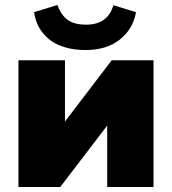

<svg xmlns="http://www.w3.org/2000/svg" viewBox="-20 -752 691 772"><path d="M324.2 -550.8Q275.9 -550.8 237.3 -563Q198.7 -575.2 174.1 -596.7Q149.4 -618.2 135.3 -645Q121.1 -671.9 117.2 -703.1L210.9 -731.9Q226.6 -689.5 253.4 -671.1Q280.3 -652.8 326.2 -652.8Q413.1 -652.8 436 -731L526.9 -703.1Q515.1 -635.3 461.9 -593Q408.7 -550.8 324.2 -550.8ZM54.2 0V-509.8H241.2V-263.2L429.2 -509.8H597.2V0H411.1V-247.1L222.2 0Z"/></svg>

Font: Mulish ExtraBlack
Style: Regular
Weight: 1000
Designer: Vernon Adams
Foundry: Vernon Adams
Version: Version 3.603; ttfautohint (v1.8.3)